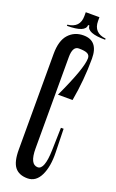

<svg xmlns="http://www.w3.org/2000/svg" viewBox="-181 -987 632 1042"><g transform="rotate(20 135.0 -466.0)"><path d="M216.7 -713.3Q216.7 -731.1 202.2 -738.9Q187.8 -746.7 152.2 -746.7Q116.7 -746.7 116.7 -683.3V-156.7Q116.7 -64.4 162.2 -64.4Q201.1 -64.4 204.4 -177.8L207.8 -308.9H223.3L226.7 -174.4Q228.9 -92.2 203.9 -40.6Q178.9 11.1 130 11.1Q81.1 11.1 57.2 -18.9Q33.3 -48.9 33.3 -118.9V-672.2Q33.3 -748.9 66.7 -785.6Q100 -822.2 152.2 -822.2Q237.8 -822.2 237.8 -718.9Q237.8 -596.7 215.6 -472.2H131.1Q216.7 -655.6 216.7 -713.3ZM152.2 -883.3H163.3Q163.3 -840 270 -840V-846.7Q198.9 -854.4 198.9 -922.2V-944.4H150ZM155.6 -883.3H166.7L168.9 -944.4H120V-922.2Q120 -854.4 48.9 -846.7V-840Q155.6 -840 155.6 -883.3Z"/></g></svg>

Font: Le Murmure
Style: Regular
Weight: 600
Width: 2
Designer: Jeremy Landes, Alexander Slobzheninov (Cyrillic)
Foundry: Velvetyne Type Foundry
Version: Version 1.0